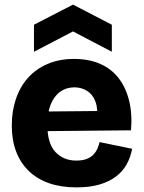

<svg xmlns="http://www.w3.org/2000/svg" viewBox="-20 -797 623 831"><path d="M311 14Q244 14 192.5 -4Q141 -22 105 -56.5Q69 -91 50 -140.5Q31 -190 31 -254Q31 -316 49 -369Q67 -422 101.5 -460.5Q136 -499 186.5 -520.5Q237 -542 300 -542Q364 -542 412.5 -521Q461 -500 492.5 -460Q524 -420 538.5 -362.5Q553 -305 547 -233L136 -229V-314L453 -317L399 -277Q405 -326 393 -357.5Q381 -389 356.5 -404Q332 -419 302 -419Q267 -419 240.5 -400Q214 -381 199.5 -345Q185 -309 185 -257Q185 -176 220 -139Q255 -102 310 -102Q337 -102 355 -109Q373 -116 384 -127.5Q395 -139 401.5 -153.5Q408 -168 411 -182L552 -153Q545 -116 528 -85.5Q511 -55 482 -33Q453 -11 411 1.5Q369 14 311 14ZM127 -573V-690L296 -777L464 -690V-573L296 -661Z"/></svg>

Font: Bricolage Grotesque 48pt Condensed ExtraBold ExtraBold
Style: Regular
Weight: 800
Version: Version 1.000;gftools[0.9.30]